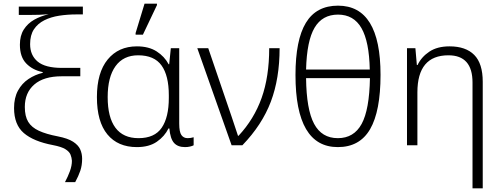

<svg xmlns="http://www.w3.org/2000/svg" viewBox="-20 -796 2748 1052"><path d="M336 202Q352 172 363 142Q374 112 374 85Q373 68 366.5 51.5Q360 35 338.5 21.5Q317 8 270 -1Q164 -21 110.5 -67Q57 -113 57 -204Q57 -260 78.5 -299.5Q100 -339 136 -363Q172 -387 214 -397V-401Q159 -412 124 -448Q89 -484 89 -551Q89 -601 110.5 -634.5Q132 -668 167.5 -688Q203 -708 247 -718Q221 -716 195 -715Q169 -714 133 -714H83V-760H434V-717H399Q350 -717 304.5 -710Q259 -703 223 -685Q187 -667 166 -635.5Q145 -604 145 -554Q145 -493 186.5 -458.5Q228 -424 319 -424H420V-378H318Q220 -378 168 -333Q116 -288 116 -210Q116 -159 134.5 -128.5Q153 -98 193 -79.5Q233 -61 296 -49Q352 -38 380.5 -19.5Q409 -1 419.5 22.5Q430 46 430 74Q430 110 420 139.5Q410 169 392 202Z M730 10Q626 10 568.5 -59.5Q511 -129 511 -264Q511 -398 570 -470Q629 -542 730 -542Q795 -542 838 -514.5Q881 -487 904 -444H907L916 -532H962V-119Q962 -73 974 -56Q986 -39 1008 -39Q1025 -39 1041 -44V0Q1034 4 1021 7Q1008 10 994 10Q954 10 933.5 -13Q913 -36 908 -92H903Q882 -49 839.5 -19.5Q797 10 730 10ZM739 -39Q827 -39 866 -96Q905 -153 905 -260V-274Q905 -382 865 -437.5Q825 -493 737 -493Q656 -493 613 -433.5Q570 -374 570 -264Q570 -153 612.5 -96Q655 -39 739 -39ZM723 -606V-615L772 -776H840V-768L763 -606Z M1249 0 1061 -532H1121L1249 -157Q1256 -134 1267 -103Q1278 -72 1284 -52H1287Q1372 -143 1413.5 -259.5Q1455 -376 1455 -532H1512Q1512 -366 1464 -239Q1416 -112 1308 0Z M1831 10Q1599 10 1599 -385Q1599 -577 1656 -671Q1713 -765 1832 -765Q2065 -765 2065 -386Q2065 -187 2008 -88.5Q1951 10 1831 10ZM1657 -415H2006Q2003 -568 1960.5 -642Q1918 -716 1832 -716Q1746 -716 1703.5 -644Q1661 -572 1657 -415ZM1831 -39Q1919 -39 1961.5 -117Q2004 -195 2007 -368H1657Q1659 -196 1701 -117.5Q1743 -39 1831 -39Z M2569 236V-344Q2569 -493 2437 -493Q2267 -493 2267 -290V0H2210V-532H2256L2264 -440H2268Q2289 -484 2332.5 -513Q2376 -542 2443 -542Q2532 -542 2578.5 -495Q2625 -448 2625 -348V236Z"/></svg>

Font: Noto Sans Light
Style: Regular
Weight: 300
Designer: Monotype Design Team
Foundry: Monotype Imaging Inc.
Version: Version 2.007